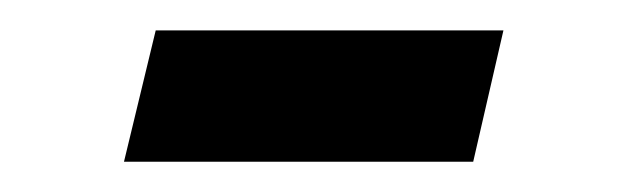

<svg xmlns="http://www.w3.org/2000/svg" viewBox="-20 -525 415 127"><path d="M62 -418 83 -504.9H313L293 -418Z"/></svg>

Font: Linux Libertine G
Style: Bold
Weight: 700
Designer: Philipp H. Poll
Foundry: Philipp H. Poll
Version: Version 5.0.3